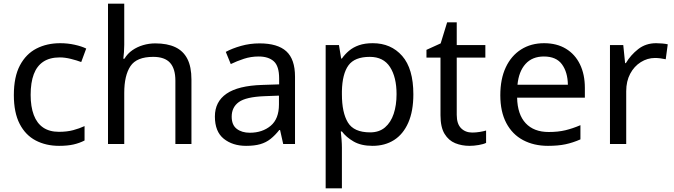

<svg xmlns="http://www.w3.org/2000/svg" viewBox="-20 -780 3652 1040"><path d="M300 10Q229 10 173.5 -19Q118 -48 86.5 -109Q55 -170 55 -265Q55 -364 88 -426Q121 -488 177.5 -517Q234 -546 306 -546Q347 -546 385 -537.5Q423 -529 447 -517L420 -444Q396 -453 364 -461Q332 -469 304 -469Q250 -469 215 -446Q180 -423 163 -378Q146 -333 146 -266Q146 -202 163 -157Q180 -112 214 -89Q248 -66 299 -66Q343 -66 376.5 -75Q410 -84 438 -97V-19Q411 -5 378.5 2.5Q346 10 300 10Z M653 -537Q653 -518 651.5 -498Q650 -478 648 -462H654Q671 -490 697 -508Q723 -526 755 -535.5Q787 -545 821 -545Q886 -545 929.5 -524.5Q973 -504 995 -461Q1017 -418 1017 -349V0H930V-343Q930 -408 901 -440Q872 -472 810 -472Q720 -472 686.5 -421.5Q653 -371 653 -277V0H565V-760H653Z M1386 -545Q1484 -545 1531 -502Q1578 -459 1578 -365V0H1514L1497 -76H1493Q1470 -47 1445.5 -27.5Q1421 -8 1389.5 1Q1358 10 1313 10Q1240 10 1192 -28.5Q1144 -67 1144 -149Q1144 -229 1207 -272.5Q1270 -316 1401 -320L1492 -323V-355Q1492 -422 1463 -448Q1434 -474 1381 -474Q1339 -474 1301 -461.5Q1263 -449 1230 -433L1203 -499Q1238 -518 1286 -531.5Q1334 -545 1386 -545ZM1412 -259Q1312 -255 1273.5 -227Q1235 -199 1235 -148Q1235 -103 1262.5 -82Q1290 -61 1333 -61Q1401 -61 1446 -98.5Q1491 -136 1491 -214V-262Z M1999 -546Q2098 -546 2158.5 -477Q2219 -408 2219 -269Q2219 -178 2191.5 -115.5Q2164 -53 2114.5 -21.5Q2065 10 1998 10Q1936 10 1895.5 -13.5Q1855 -37 1832 -68H1826Q1828 -51 1830 -25Q1832 1 1832 20V240H1744V-536H1816L1828 -463H1832Q1848 -486 1870.5 -505Q1893 -524 1924.5 -535Q1956 -546 1999 -546ZM1983 -472Q1901 -472 1867.5 -426Q1834 -380 1832 -286V-269Q1832 -170 1864.5 -116.5Q1897 -63 1985 -63Q2034 -63 2065.5 -90Q2097 -117 2112.5 -163.5Q2128 -210 2128 -270Q2128 -362 2092.5 -417Q2057 -472 1983 -472Z M2538 -62Q2558 -62 2579 -65.5Q2600 -69 2613 -73V-6Q2599 1 2573 5.5Q2547 10 2523 10Q2481 10 2445.5 -4.5Q2410 -19 2388 -55Q2366 -91 2366 -156V-468H2290V-510L2367 -545L2402 -659H2454V-536H2609V-468H2454V-158Q2454 -109 2477.5 -85.5Q2501 -62 2538 -62Z M2927 -546Q2996 -546 3045.5 -516Q3095 -486 3121.5 -431.5Q3148 -377 3148 -304V-251H2781Q2783 -160 2827.5 -112.5Q2872 -65 2952 -65Q3003 -65 3042.5 -74.5Q3082 -84 3124 -102V-25Q3083 -7 3043 1.5Q3003 10 2948 10Q2872 10 2813.5 -21Q2755 -52 2722.5 -113.5Q2690 -175 2690 -264Q2690 -352 2719.5 -415Q2749 -478 2802.5 -512Q2856 -546 2927 -546ZM2926 -474Q2863 -474 2826.5 -433.5Q2790 -393 2783 -321H3056Q3055 -389 3024 -431.5Q2993 -474 2926 -474Z M3534 -546Q3549 -546 3566.5 -544.5Q3584 -543 3597 -540L3586 -459Q3573 -462 3557.5 -464Q3542 -466 3528 -466Q3487 -466 3451 -443.5Q3415 -421 3393.5 -380.5Q3372 -340 3372 -286V0H3284V-536H3356L3366 -438H3370Q3396 -482 3437 -514Q3478 -546 3534 -546Z"/></svg>

Font: Noto Sans Meetei Mayek
Style: Regular
Weight: 400
Designer: Monotype Design Team and Neelakash Kshetrimayum
Foundry: Monotype Imaging Inc.
Version: Version 2.002